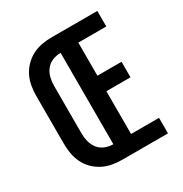

<svg xmlns="http://www.w3.org/2000/svg" viewBox="-158 -790 866 910"><g transform="rotate(-30 275.0 -335.0)"><path d="M251 0V-670H501V-585H348V-404H480V-319H348V-85H501V0ZM251 0Q223 0 196 -5Q169 -10 145 -22.5Q121 -35 101.5 -54.5Q82 -74 70 -99Q58 -124 53.5 -151Q49 -178 49 -205V-465Q49 -492 53.5 -519Q58 -546 70 -570.5Q82 -595 101.5 -615Q121 -635 145 -647.5Q169 -660 196 -665Q223 -670 251 -670V-585Q228 -585 206.5 -576.5Q185 -568 171 -550Q157 -532 151.5 -510Q146 -488 146 -465V-205Q146 -182 151.5 -160Q157 -138 171 -120Q185 -102 206.5 -93.5Q228 -85 251 -85Z"/></g></svg>

Font: Lode Dark Term
Style: Bold
Weight: 700
Monospace: yes
Designer: Belleve Invis
Foundry: Belleve Invis
Version: Version 29.2.0